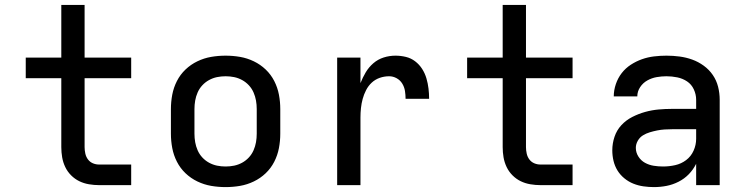

<svg xmlns="http://www.w3.org/2000/svg" viewBox="-20 -755 3040 783"><path d="M384 0Q364 0 343 -3.5Q322 -7 303.5 -16Q285 -25 270 -40Q255 -55 246 -74Q237 -93 233.5 -113.5Q230 -134 230 -155V-436H85V-520H230V-735H325V-520H515V-436H325V-155Q325 -142 328 -128.5Q331 -115 339 -104.5Q347 -94 359 -89Q371 -84 384 -84H515V0Z M900 8Q870 8 841 3Q812 -2 785 -15Q758 -28 736.5 -48.5Q715 -69 701.5 -95.5Q688 -122 682.5 -151Q677 -180 677 -210V-310Q677 -340 682.5 -369Q688 -398 701.5 -424.5Q715 -451 736.5 -471.5Q758 -492 785 -505Q812 -518 841 -523Q870 -528 900 -528Q930 -528 959 -523Q988 -518 1015 -505Q1042 -492 1063.5 -471.5Q1085 -451 1098.5 -424.5Q1112 -398 1117.5 -369Q1123 -340 1123 -310V-210Q1123 -180 1117.5 -151Q1112 -122 1098.5 -95.5Q1085 -69 1063.5 -48.5Q1042 -28 1015 -15Q988 -2 959 3Q930 8 900 8ZM900 -76Q918 -76 935 -79.5Q952 -83 967.5 -91.5Q983 -100 995 -113Q1007 -126 1014 -142Q1021 -158 1024 -175Q1027 -192 1027 -210V-310Q1027 -328 1024 -345Q1021 -362 1014 -378Q1007 -394 995 -407Q983 -420 967.5 -428.5Q952 -437 935 -440.5Q918 -444 900 -444Q882 -444 865 -440.5Q848 -437 832.5 -428.5Q817 -420 805 -407Q793 -394 786 -378Q779 -362 776 -345Q773 -328 773 -310V-210Q773 -192 776 -175Q779 -158 786 -142Q793 -126 805 -113Q817 -100 832.5 -91.5Q848 -83 865 -79.5Q882 -76 900 -76Z M1355 0V-520H1450V-416Q1459 -439 1471.5 -460Q1484 -481 1502.5 -497Q1521 -513 1544.5 -520.5Q1568 -528 1593 -528Q1614 -528 1635 -523Q1656 -518 1673 -505Q1690 -492 1701.5 -474Q1713 -456 1719 -435.5Q1725 -415 1727.5 -394Q1730 -373 1730 -352H1634Q1634 -368 1631.5 -384Q1629 -400 1620.5 -414Q1612 -428 1597.5 -436Q1583 -444 1567 -444Q1547 -444 1528.5 -437.5Q1510 -431 1496 -418Q1482 -405 1473 -387.5Q1464 -370 1459 -351.5Q1454 -333 1452 -314Q1450 -295 1450 -276V0Z M2184 0Q2164 0 2143 -3.5Q2122 -7 2103.5 -16Q2085 -25 2070 -40Q2055 -55 2046 -74Q2037 -93 2033.5 -113.5Q2030 -134 2030 -155V-436H1885V-520H2030V-735H2125V-520H2315V-436H2125V-155Q2125 -142 2128 -128.5Q2131 -115 2139 -104.5Q2147 -94 2159 -89Q2171 -84 2184 -84H2315V0Z M2647 8Q2626 8 2604.5 5Q2583 2 2563 -6Q2543 -14 2526 -28Q2509 -42 2498 -60Q2487 -78 2482 -99Q2477 -120 2477 -142Q2477 -170 2486 -197Q2495 -224 2514 -244.5Q2533 -265 2558.5 -278Q2584 -291 2611 -298.5Q2638 -306 2665.5 -308.5Q2693 -311 2721 -311H2819V-348Q2819 -370 2809.5 -390.5Q2800 -411 2782 -423Q2764 -435 2742 -439.5Q2720 -444 2698 -444Q2678 -444 2658 -440.5Q2638 -437 2620 -427Q2602 -417 2590.5 -399.5Q2579 -382 2579 -362H2483Q2483 -387 2491.5 -412Q2500 -437 2515.5 -457Q2531 -477 2552.5 -491Q2574 -505 2598 -513.5Q2622 -522 2647.5 -525Q2673 -528 2698 -528Q2725 -528 2751.5 -524.5Q2778 -521 2803 -512Q2828 -503 2850 -487Q2872 -471 2887 -449Q2902 -427 2908.5 -401Q2915 -375 2915 -348V0H2819V-87Q2807 -63 2789 -44.5Q2771 -26 2747.5 -14Q2724 -2 2698.5 3Q2673 8 2647 8ZM2684 -76Q2709 -76 2733.5 -81.5Q2758 -87 2778 -102Q2798 -117 2808.5 -140.5Q2819 -164 2819 -189V-228H2721Q2706 -228 2690.5 -227Q2675 -226 2660 -223Q2645 -220 2630 -215.5Q2615 -211 2602 -203Q2589 -195 2581 -181Q2573 -167 2573 -152Q2573 -133 2583.5 -116.5Q2594 -100 2610.5 -91Q2627 -82 2646 -79Q2665 -76 2684 -76Z"/></svg>

Font: Iosevka SS04 Medium Extended
Style: Regular
Weight: 500
Width: 7
Monospace: yes
Designer: Belleve Invis
Foundry: Belleve Invis
Version: Version 19.0.0; ttfautohint (v1.8.4)